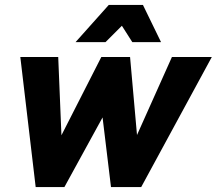

<svg xmlns="http://www.w3.org/2000/svg" viewBox="-20 -755 875 775"><path d="M62 -525H215L228 -209L389 -525H505L533 -210L674 -525H835L550 0H428L394 -281L240 0H124ZM285 -585 419 -735H557L630 -585H514L472 -651L406 -585Z"/></svg>

Font: Radio Canada
Style: Bold Italic
Weight: 700
Italic angle: -12°
Designer: Charles Daoud, Etienne Aubert Bonn, Alexandre Saumier Demers, Jacques Le Bailly
Foundry: Radio-Canada
Version: Version 2.104; ttfautohint (v1.8.4.7-5d5b);gftools[0.9.28.de